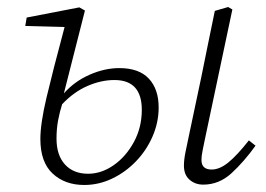

<svg xmlns="http://www.w3.org/2000/svg" viewBox="-20 -514 757 547"><path d="M559 12Q536 12 520 -2Q504 -16 504 -42Q504 -59 508.5 -81Q513 -103 520 -136L553 -292Q563 -340 572.5 -388Q582 -436 592 -483L630 -494L642 -487L566 -128Q562 -108 558 -89.5Q554 -71 554 -58Q554 -31 583 -31Q606 -31 631 -51.5Q656 -72 689 -114L708 -99Q675 -53 639.5 -20.5Q604 12 559 12ZM141 -119Q141 -72 165 -45.5Q189 -19 231 -19Q269 -19 304 -43.5Q339 -68 361.5 -109.5Q384 -151 384 -201Q384 -286 306 -286Q268 -286 229 -269Q190 -252 157 -217Q150 -195 145.5 -171Q141 -147 141 -119ZM220 13Q165 13 130 -19.5Q95 -52 95 -118Q95 -162 112.5 -236Q130 -310 164 -437L52 -440L56 -464L206 -493L222 -484L162 -248Q192 -282 235 -301Q278 -320 320 -320Q376 -320 404 -290Q432 -260 432 -208Q432 -165 414.5 -125Q397 -85 367 -54Q337 -23 299 -5Q261 13 220 13Z"/></svg>

Font: Source Serif 4 SmText Light
Style: Italic
Weight: 300
Italic angle: -12°
Designer: Frank Grießhammer
Foundry: Adobe
Version: Version 4.005;hotconv 1.1.0;makeotfexe 2.6.0